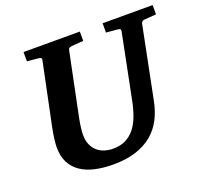

<svg xmlns="http://www.w3.org/2000/svg" viewBox="-119 -811 1030 967"><g transform="rotate(-20 395.5 -327.5)"><path d="M725.1 -616.2Q718.3 -615.2 714.4 -611.1Q710.4 -606.9 709 -600.1L631.8 -214.8Q621.6 -162.6 599.4 -120.1Q577.1 -77.6 540.8 -47.4Q504.4 -17.1 452.6 -0.5Q400.9 16.1 332 16.1Q276.4 16.1 231.9 5.6Q187.5 -4.9 156.5 -26.6Q125.5 -48.3 108.6 -82Q91.8 -115.7 91.8 -162.1Q91.8 -176.3 95 -203.9Q98.1 -231.4 105 -265.1L174.8 -601.1Q176.3 -609.9 170.9 -612.5Q165.5 -615.2 154.8 -616.2Q146.5 -616.7 137.2 -617.7Q128.9 -618.7 118.9 -619.4Q108.9 -620.1 99.1 -621.1V-670.9H400.9V-621.1Q389.2 -620.1 378.2 -619.4Q367.2 -618.7 358.4 -617.7Q348.1 -616.7 338.9 -616.2Q330.1 -615.2 324.7 -612.1Q319.3 -608.9 317.9 -600.1L249 -265.1Q243.2 -236.3 240.5 -213.4Q237.8 -190.4 237.8 -176.8Q237.8 -145 248 -122.6Q258.3 -100.1 275.1 -85.9Q292 -71.8 313.7 -65.4Q335.4 -59.1 357.9 -59.1Q397 -59.1 425.5 -73.5Q454.1 -87.9 474.1 -113.3Q494.1 -138.7 507.3 -173.8Q520.5 -209 528.8 -250L599.1 -601.1Q600.6 -609.9 596.4 -612.5Q592.3 -615.2 580.1 -616.2Q570.8 -616.7 561.5 -617.7Q553.2 -618.7 543 -619.4Q532.7 -620.1 522.9 -621.1V-670.9H791V-621.1Z"/></g></svg>

Font: Charis SIL Viet
Style: Bold Italic
Weight: 700
Italic angle: -11°
Foundry: SIL International
Version: Version 5.000